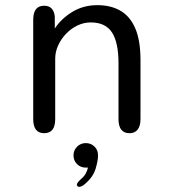

<svg xmlns="http://www.w3.org/2000/svg" viewBox="-20 -507 659 738"><path d="M478 5Q435.5 5 435.5 -49.3V-263.8Q435.5 -343.5 410.5 -382.2Q385.5 -420.8 328.8 -420.8Q302.3 -420.8 277.8 -409.1Q253.2 -397.3 234 -377.3Q214.8 -357.3 203.5 -332.4Q192.2 -307.5 192.2 -281.5V-49.3Q192.2 5 149.7 5Q107.7 5 107.7 -49.3V-431Q107.7 -485 149.7 -485Q185.3 -485 190.5 -444.8L190.7 -397.5Q215.8 -435.7 258.2 -461.4Q300.7 -487.2 354.2 -487.2Q406.5 -487.2 443.7 -465.3Q480.8 -443.5 500.4 -397Q520 -350.5 520 -276.3V-49.3Q520 -23 509.2 -9Q498.3 5 478 5ZM309.8 43Q328.8 43 342.8 55.9Q356.8 68.8 356.8 90.7Q356.8 110.3 347.5 141.5Q338.2 172.7 308.2 198.7Q301.2 205.2 295.1 208.2Q289 211.2 284.2 211.2Q280 211.2 277.7 208.2Q275.3 205.3 275.3 203.2Q275.3 199 280 193.1Q284.7 187.2 292.8 179.8Q303.2 171.3 309.4 160.1Q315.7 148.8 318.2 137Q316.8 137.3 314.2 137.3Q311.5 137.3 309.8 137.3Q289.8 137.3 276.2 123.8Q262.5 110.3 262.5 90.3Q262.5 70.8 276.2 56.9Q289.8 43 309.8 43Z"/></svg>

Font: Sono ExtraLight
Style: Regular
Weight: 200
Designer: Tyler Finck
Foundry: Tyler Finck
Version: Version 2.112